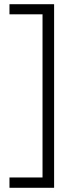

<svg xmlns="http://www.w3.org/2000/svg" viewBox="-20 -734 361 912"><path d="M25 109H182V-666H25V-714H237V158H25Z"/></svg>

Font: Noto Sans Georgian Light
Style: Regular
Weight: 300
Version: Version 2.002